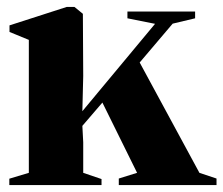

<svg xmlns="http://www.w3.org/2000/svg" viewBox="-20 -536 647 556"><path d="M63.5 -35.5V-420.5L7.5 -443.5V-462.5L173.5 -516H195.5L220 -496L221 -316L218.5 -214L429 -467L349 -483V-502.5H545V-483L480 -467.5L384.5 -355L557.5 -35.5L607 -19V0H324V-19L377 -35.5L276.5 -239L218.5 -171.5L221 -124V-35.5L274 -17.5V0H7V-18.5Z"/></svg>

Font: Merriweather 144pt ExtraBold
Style: Regular
Weight: 800
Version: Version 2.100